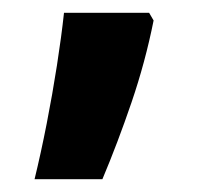

<svg xmlns="http://www.w3.org/2000/svg" viewBox="-20 -161 321 300"><path d="M34 119Q44 78 53 32Q62 -14 69 -59Q76 -104 80 -141H213L220 -129Q207 -64 185.5 -1Q164 62 140 119Z"/></svg>

Font: Noto Sans Gurmukhi UI SemiCondensed
Style: Bold
Weight: 700
Width: 4
Designer: Jelle Bosma - Monotype Design Team
Foundry: Monotype Imaging Inc.
Version: Version 2.004; ttfautohint (v1.8.4.7-5d5b)